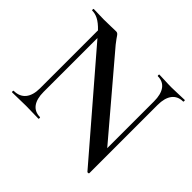

<svg xmlns="http://www.w3.org/2000/svg" viewBox="-148 -818 1028 1028"><g transform="rotate(45 366.0 -304.0)"><path d="M717 -625C688 -625 654 -622 619 -622C583 -622 553 -625 525 -625C522 -625 522 -613 525 -613C578 -613 606 -574 606 -503V-149L246 -573C215 -611 215 -625 197 -625C180 -625 145 -623 105 -623C82 -623 53 -625 28 -625C25 -625 25 -613 28 -613C57 -613 86 -601 125 -560V-121C125 -51 93 -12 35 -12C31 -12 31 0 35 0C66 0 102 -2 140 -2C176 -2 205 0 234 0C237 0 237 -12 234 -12C181 -12 152 -51 152 -121V-529L621 16C624 19 633 17 633 14V-503C633 -574 663 -613 717 -613C720 -613 720 -625 717 -625Z"/></g></svg>

Font: Cormorant SC Semi
Style: Regular
Weight: 600
Designer: Christian Thalmann (Catharsis Fonts)
Version: Version 1.000;PS 001.000;hotconv 1.0.70;makeotf.lib2.5.58329